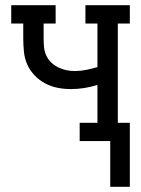

<svg xmlns="http://www.w3.org/2000/svg" viewBox="-20 -540 540 735"><path d="M402 175V0H285V-70H353V-215Q328 -207 302.5 -203Q277 -199 251 -199Q225 -199 200 -204Q175 -209 152.5 -221Q130 -233 112 -252Q94 -271 84 -294Q74 -317 71.5 -343Q69 -369 69 -394V-450H23V-520H193V-450H147V-394Q147 -377 148.5 -360.5Q150 -344 156.5 -329Q163 -314 175 -302Q187 -290 202 -282.5Q217 -275 233.5 -271.5Q250 -268 266 -268Q288 -268 310 -272.5Q332 -277 353 -283V-450H307V-520H477V-450H431V-70H477V175Z"/></svg>

Font: Iosevka Curly Slab
Style: Regular
Weight: 400
Monospace: yes
Designer: Belleve Invis
Foundry: Belleve Invis
Version: Version 22.1.2; ttfautohint (v1.8.4)